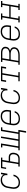

<svg xmlns="http://www.w3.org/2000/svg" viewBox="2320 -2898 760 5440"><g transform="rotate(-90 2700.0 -178.0)"><path d="M247 8Q218 8 189.5 2Q161 -4 137.5 -19.5Q114 -35 98.5 -58.5Q83 -82 76 -109Q69 -136 69.5 -166Q70 -196 75 -226L94 -336Q98 -362 106 -388Q114 -414 128.5 -438Q143 -462 163.5 -482Q184 -502 209 -515Q234 -528 261 -533Q288 -538 314 -538Q339 -538 363.5 -533.5Q388 -529 409.5 -518.5Q431 -508 447.5 -491Q464 -474 473 -452L486 -530H529L499 -349H456Q461 -379 456.5 -409Q452 -439 433.5 -460.5Q415 -482 386.5 -491Q358 -500 328 -500Q305 -500 282 -496Q259 -492 237.5 -481Q216 -470 198 -453.5Q180 -437 167 -416.5Q154 -396 146.5 -374Q139 -352 135 -329L117 -219Q113 -196 112.5 -172.5Q112 -149 117 -127Q122 -105 133 -86Q144 -67 161.5 -54Q179 -41 201.5 -35.5Q224 -30 247 -30Q268 -30 288.5 -33.5Q309 -37 328.5 -45.5Q348 -54 366 -68Q384 -82 397 -99Q410 -116 418 -136Q426 -156 430 -176H473Q468 -151 458 -126.5Q448 -102 432 -80Q416 -58 394.5 -40.5Q373 -23 348.5 -11.5Q324 0 298.5 4Q273 8 247 8Z M701 0V-38H769L844 -492H689L671 -385H633L657 -530H955V-492H887L857 -311H966Q987 -311 1007.5 -306.5Q1028 -302 1044.5 -291Q1061 -280 1072 -263.5Q1083 -247 1088 -227.5Q1093 -208 1093 -186.5Q1093 -165 1089 -144Q1085 -116 1072.5 -88Q1060 -60 1037.5 -39Q1015 -18 986 -9Q957 0 928 0ZM928 -38Q950 -38 971.5 -46Q993 -54 1009.5 -70Q1026 -86 1035 -107.5Q1044 -129 1047 -150Q1051 -172 1049.5 -194.5Q1048 -217 1038 -235.5Q1028 -254 1008 -263Q988 -272 966 -272H851L812 -38Z M1660 182 1690 0H1163V-38H1231L1306 -492H1243V-530H1355L1274 -38H1429L1510 -530H1553L1472 -38H1626L1708 -530H1812V-492H1744L1669 -38H1739L1703 182Z M2052 8Q2022 8 1993 2Q1964 -4 1940.5 -19Q1917 -34 1900.5 -57.5Q1884 -81 1877 -108.5Q1870 -136 1870 -166Q1870 -196 1875 -226L1894 -336Q1898 -363 1907 -389.5Q1916 -416 1932 -440.5Q1948 -465 1970 -484.5Q1992 -504 2018 -516.5Q2044 -529 2072 -533.5Q2100 -538 2127 -538Q2156 -538 2185 -532Q2214 -526 2237 -510.5Q2260 -495 2275.5 -471.5Q2291 -448 2298.5 -421Q2306 -394 2305.5 -364Q2305 -334 2300 -304L2290 -246H1922L1917 -219Q1913 -196 1912.5 -172Q1912 -148 1917.5 -126Q1923 -104 1934.5 -85Q1946 -66 1964.5 -53.5Q1983 -41 2005.5 -35.5Q2028 -30 2052 -30Q2079 -30 2106.5 -35Q2134 -40 2159 -54Q2184 -68 2203 -91Q2222 -114 2228 -142H2271Q2263 -107 2241 -76.5Q2219 -46 2187.5 -26.5Q2156 -7 2121 0.5Q2086 8 2052 8ZM2254 -284 2258 -311Q2262 -334 2262.5 -357.5Q2263 -381 2258 -403Q2253 -425 2241.5 -444Q2230 -463 2212 -476Q2194 -489 2171.5 -494.5Q2149 -500 2126 -500Q2103 -500 2080.5 -495.5Q2058 -491 2036.5 -480.5Q2015 -470 1997 -453Q1979 -436 1966.5 -416Q1954 -396 1946.5 -374Q1939 -352 1935 -329L1928 -284Z M2647 8Q2618 8 2589.5 2Q2561 -4 2537.5 -19.5Q2514 -35 2498.5 -58.5Q2483 -82 2476 -109Q2469 -136 2469.5 -166Q2470 -196 2475 -226L2494 -336Q2498 -362 2506 -388Q2514 -414 2528.5 -438Q2543 -462 2563.5 -482Q2584 -502 2609 -515Q2634 -528 2661 -533Q2688 -538 2714 -538Q2739 -538 2763.5 -533.5Q2788 -529 2809.5 -518.5Q2831 -508 2847.5 -491Q2864 -474 2873 -452L2886 -530H2929L2899 -349H2856Q2861 -379 2856.5 -409Q2852 -439 2833.5 -460.5Q2815 -482 2786.5 -491Q2758 -500 2728 -500Q2705 -500 2682 -496Q2659 -492 2637.5 -481Q2616 -470 2598 -453.5Q2580 -437 2567 -416.5Q2554 -396 2546.5 -374Q2539 -352 2535 -329L2517 -219Q2513 -196 2512.5 -172.5Q2512 -149 2517 -127Q2522 -105 2533 -86Q2544 -67 2561.5 -54Q2579 -41 2601.5 -35.5Q2624 -30 2647 -30Q2668 -30 2688.5 -33.5Q2709 -37 2728.5 -45.5Q2748 -54 2766 -68Q2784 -82 2797 -99Q2810 -116 2818 -136Q2826 -156 2830 -176H2873Q2868 -151 2858 -126.5Q2848 -102 2832 -80Q2816 -58 2794.5 -40.5Q2773 -23 2748.5 -11.5Q2724 0 2698.5 4Q2673 8 2647 8Z M3118 0V-38H3229L3304 -492H3158L3141 -385H3098L3122 -530H3541L3517 -385H3474L3492 -492H3347L3272 -38H3377V0Z M3585 0V-38H3652L3727 -492H3665V-530H3923Q3946 -530 3968.5 -527.5Q3991 -525 4011.5 -517.5Q4032 -510 4049.5 -497.5Q4067 -485 4078.5 -467Q4090 -449 4093.5 -426.5Q4097 -404 4093 -381Q4090 -363 4081.5 -344.5Q4073 -326 4058 -312Q4043 -298 4025 -289Q4007 -280 3988 -274Q4010 -267 4029.5 -254.5Q4049 -242 4062 -224Q4075 -206 4079.5 -182Q4084 -158 4080 -134Q4076 -111 4064 -89Q4052 -67 4032.5 -51Q4013 -35 3990 -25Q3967 -15 3943 -9.5Q3919 -4 3895.5 -2Q3872 0 3849 0ZM3738 -294H3892Q3908 -294 3924.5 -295.5Q3941 -297 3957 -301Q3973 -305 3989 -311.5Q4005 -318 4018.5 -329Q4032 -340 4040 -355.5Q4048 -371 4051 -387Q4054 -403 4051 -419.5Q4048 -436 4039 -448.5Q4030 -461 4016.5 -469.5Q4003 -478 3988 -483Q3973 -488 3956.5 -490Q3940 -492 3923 -492H3770ZM3695 -38H3849Q3868 -38 3886.5 -39.5Q3905 -41 3924 -45Q3943 -49 3962 -56Q3981 -63 3997.5 -75Q4014 -87 4024.5 -104.5Q4035 -122 4038 -141Q4041 -160 4036.5 -178.5Q4032 -197 4020.5 -211Q4009 -225 3992.5 -233.5Q3976 -242 3958.5 -247Q3941 -252 3921.5 -254Q3902 -256 3883 -256H3731Z M4452 8Q4422 8 4393 2Q4364 -4 4340.5 -19Q4317 -34 4300.5 -57.5Q4284 -81 4277 -108.5Q4270 -136 4270 -166Q4270 -196 4275 -226L4294 -336Q4298 -363 4307 -389.5Q4316 -416 4332 -440.5Q4348 -465 4370 -484.5Q4392 -504 4418 -516.5Q4444 -529 4472 -533.5Q4500 -538 4527 -538Q4556 -538 4585 -532Q4614 -526 4637 -510.5Q4660 -495 4675.5 -471.5Q4691 -448 4698.5 -421Q4706 -394 4705.5 -364Q4705 -334 4700 -304L4690 -246H4322L4317 -219Q4313 -196 4312.5 -172Q4312 -148 4317.5 -126Q4323 -104 4334.5 -85Q4346 -66 4364.5 -53.5Q4383 -41 4405.5 -35.5Q4428 -30 4452 -30Q4479 -30 4506.5 -35Q4534 -40 4559 -54Q4584 -68 4603 -91Q4622 -114 4628 -142H4671Q4663 -107 4641 -76.5Q4619 -46 4587.5 -26.5Q4556 -7 4521 0.5Q4486 8 4452 8ZM4654 -284 4658 -311Q4662 -334 4662.5 -357.5Q4663 -381 4658 -403Q4653 -425 4641.5 -444Q4630 -463 4612 -476Q4594 -489 4571.5 -494.5Q4549 -500 4526 -500Q4503 -500 4480.5 -495.5Q4458 -491 4436.5 -480.5Q4415 -470 4397 -453Q4379 -436 4366.5 -416Q4354 -396 4346.5 -374Q4339 -352 4335 -329L4328 -284Z M4785 0V-38H4852L4927 -492H4865V-530H5038V-492H4970L4938 -295H5247L5280 -492H5217V-530H5391V-492H5323L5248 -38H5311V0H5137V-38H5205L5241 -257H4931L4895 -38H4958V0Z"/></g></svg>

Font: Iosevka Slab XLtExObl
Style: Regular
Weight: 200
Width: 7
Italic angle: -9°
Monospace: yes
Designer: Belleve Invis
Foundry: Belleve Invis
Version: Version 11.1.1; ttfautohint (v1.8.3)